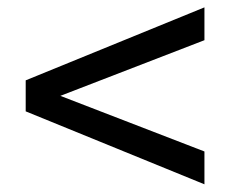

<svg xmlns="http://www.w3.org/2000/svg" viewBox="-20 -613 626 514"><path d="M527.3 -119.6 48.8 -314.9V-397.9L527.3 -593.3V-505.4L141.6 -356.4L527.3 -207.5Z"/></svg>

Font: Andika Afr
Style: Regular
Weight: 400
Designer: Victor Gaultney, Annie Olsen, Julie Remington, Don Collingsworth, Eric Hays, Becca Hirsbrunner
Foundry: SIL International
Version: Version 5.000